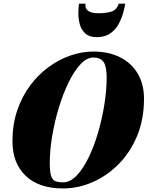

<svg xmlns="http://www.w3.org/2000/svg" viewBox="-20 -1050 830 1080"><path d="M461 -1029.5Q453.5 -975.5 534.5 -975.5Q574.5 -975.5 605.2 -984.2Q636 -993 648 -1029.5H684.5Q681 -1006.5 672 -974.8Q663 -943 645.8 -912.2Q628.5 -881.5 599 -861.2Q569.5 -841 524.5 -841Q483 -841 460.5 -861.2Q438 -881.5 429.2 -912.2Q420.5 -943 420.8 -974.8Q421 -1006.5 424.5 -1029.5ZM335 10Q198 10 124 -61.5Q50 -133 50 -255Q50 -349 76.5 -427.8Q103 -506.5 148.8 -568Q194.5 -629.5 253 -672.5Q311.5 -715.5 376.2 -737.8Q441 -760 505 -760Q591.5 -760 655.5 -727.8Q719.5 -695.5 754.8 -636Q790 -576.5 790 -495Q790 -377.5 750.8 -284.2Q711.5 -191 645.8 -125.2Q580 -59.5 499.2 -24.8Q418.5 10 335 10ZM505 -726.5Q468 -726.5 432.2 -688Q396.5 -649.5 365.2 -585.2Q334 -521 310.5 -443Q287 -365 273.5 -284.8Q260 -204.5 260 -135Q260 -84 267.5 -60.5Q275 -37 291.8 -30.8Q308.5 -24.5 335 -24.5Q375 -24.5 411.8 -63Q448.5 -101.5 479.2 -165.5Q510 -229.5 532.5 -307.2Q555 -385 567.5 -465.2Q580 -545.5 580 -615Q580 -676.5 562.5 -701.5Q545 -726.5 505 -726.5Z"/></svg>

Font: Bodoni* 06pt Fatface
Style: Italic
Weight: 900
Italic angle: -13°
Version: Version 2.3